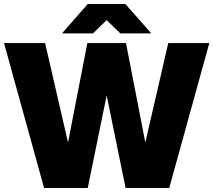

<svg xmlns="http://www.w3.org/2000/svg" viewBox="-20 -934 1060 954"><path d="M604 0H821L1020 -720H816L702 -226L606 -720H414L318 -226L204 -720H0L199 0H416L510 -460ZM288 -768H442L510 -834L578 -768H732L603 -914H416Z"/></svg>

Font: Aspekta 850
Style: Regular
Weight: 850
Designer: Ivo Dolenc
Version: Version 2.000